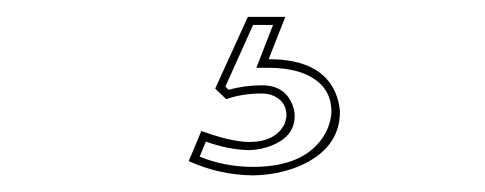

<svg xmlns="http://www.w3.org/2000/svg" viewBox="-20 -27 581 230"><path d="M251 91.8 237.8 79.1 276.9 -6.8H321.8L301.8 43.9Q369.6 43.9 384.3 90.8Q386.7 99.1 387.2 106.9Q387.2 151.9 336.4 172.9Q311.5 182.6 283.2 183.1Q242.7 182.6 206.1 166L221.2 129.9Q255.9 142.6 277.8 143.1Q310.1 143.1 320.8 121.6Q322.8 116.2 323.2 111.8Q323.2 92.8 304.2 86.4Q298.8 85 293.9 85Q270 85 251 91.8ZM253.9 80.6Q272.9 75.2 293.9 75.2Q322.3 75.2 331.1 100.6Q333 106.4 333 111.8Q333 139.6 297.9 149.9Q287.6 152.8 277.8 152.8Q253.4 152.3 226.6 142.6L219.2 160.6Q249 172.9 283.2 172.9Q346.2 172.9 369.1 133.8Q376.5 120.6 377 106.9Q377 71.8 338.4 59.1Q322.3 54.2 301.8 54.2H287.1L307.1 2.9H283.2L250 76.7Z"/></svg>

Font: Linux Biolinum Outline O
Style: Bold
Weight: 700
Designer: Philipp H. Poll
Foundry: Philipp H. Poll
Version: Version 0.9.2